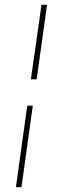

<svg xmlns="http://www.w3.org/2000/svg" viewBox="-20 -605 260 796"><path d="M46 171 93 -167H116L69 171ZM108 -276 152 -585H175L132 -276Z"/></svg>

Font: Alumni Sans Thin Thin
Style: Italic
Weight: 250
Italic angle: -8°
Version: Version 1.016